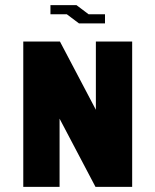

<svg xmlns="http://www.w3.org/2000/svg" viewBox="-20 -729 606 749"><path d="M389.6 -637.7H288.1L240.7 -673.3H176.8V-709H278.3L325.7 -673.3H389.6ZM354 -566.9H495.6V0H352.5L212.4 -266.1V0H70.8V-566.9H213.9L354 -300.8Z"/></svg>

Font: Blazma
Style: Regular
Weight: 400
Designer: GGBotNet
Version: 1.00